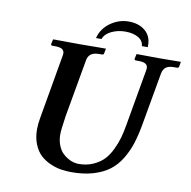

<svg xmlns="http://www.w3.org/2000/svg" viewBox="-88 -891 983 990"><g transform="rotate(10 403.5 -396.0)"><path d="M638.2 -568.8Q640.1 -577.6 640.1 -582Q640.1 -598.1 628.4 -605.5Q616.7 -612.8 590.8 -612.8H577.1Q569.8 -612.8 569.8 -621.1L575.2 -645L577.1 -646Q651.9 -645 690.9 -645L805.2 -646L807.1 -645L803.2 -621.1Q800.8 -612.8 793 -612.8H778.8Q749 -612.8 735.1 -602.1Q721.2 -591.3 716.8 -568.8L668 -293Q657.7 -235.8 644 -192.6Q630.4 -149.4 606 -109.1Q581.5 -68.8 548.1 -43.5Q514.6 -18.1 464.6 -2.9Q414.6 12.2 350.1 12.2Q321.3 12.2 294.2 7.8Q267.1 3.4 237.8 -9.5Q208.5 -22.5 187 -42.5Q165.5 -62.5 151.4 -96.7Q137.2 -130.9 137.2 -174.8Q137.2 -202.1 143.1 -234.9L201.2 -568.8Q203.1 -577.6 203.1 -582Q203.1 -598.1 191.4 -605.5Q179.7 -612.8 153.8 -612.8H140.1Q132.8 -612.8 132.8 -621.1L138.2 -645L140.1 -646Q236.8 -645 275.9 -645L413.1 -646L415 -645L410.2 -621.1Q408.7 -612.8 400.9 -612.8H387.2Q357.4 -612.8 342.8 -601.8Q328.1 -590.8 324.2 -568.8L271 -268.1Q259.8 -193.8 259.8 -170.9Q259.8 -140.1 269 -115.5Q278.3 -90.8 291.7 -76.7Q305.2 -62.5 322 -52.7Q338.9 -43 353 -39.6Q367.2 -36.1 378.9 -36.1Q421.4 -36.1 455.1 -51.3Q488.8 -66.4 510.3 -88.9Q531.7 -111.3 547.9 -145.3Q564 -179.2 572.3 -209Q580.6 -238.8 586.9 -275.9ZM355 -690.9Q368.2 -742.2 412.1 -773.2Q456.1 -804.2 506.8 -804.2Q560.1 -804.2 593 -776.6Q626 -749 626 -702.1V-690.9H595.2Q593.3 -719.2 566.7 -734.6Q540 -750 499 -750Q460 -750 427 -734.4Q394 -718.8 383.8 -690.9Z"/></g></svg>

Font: Linux Libertine
Style: Bold Italic
Weight: 700
Italic angle: -11.5°
Designer: Philipp H. Poll
Foundry: Philipp H. Poll
Version: Version 4.0.5